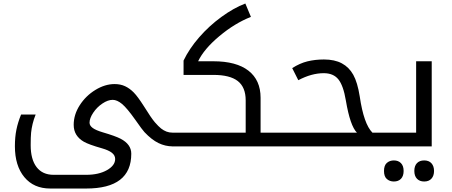

<svg xmlns="http://www.w3.org/2000/svg" viewBox="-20 -834 2578 1094"><path d="M266.1 240.2Q172.4 240.2 118.7 175.3Q64.9 110.4 64.9 -1Q64.9 -53.2 73.5 -95.2Q82 -137.2 100.1 -181.2H183.1Q171.9 -153.3 165.8 -127.7Q159.7 -102.1 157.2 -78.1Q154.8 -54.2 154.8 -6.8Q154.8 74.2 188.5 118.2Q222.2 162.1 285.2 162.1H471.2Q542.5 162.1 589.4 135.5Q636.2 108.9 636.2 71.8Q636.2 51.3 617.7 36.6Q599.1 22 561.5 11.2Q485.8 -10.3 457.8 -26.4Q429.7 -42.5 414.8 -66.4Q399.9 -90.3 399.9 -123Q399.9 -180.7 434.3 -234.4Q468.8 -288.1 523.4 -321.5Q578.1 -355 632.8 -355Q666.5 -355 692.6 -342.8Q718.8 -330.6 741.7 -307.4Q764.6 -284.2 798.8 -230.5Q841.8 -161.1 862.5 -137.2Q883.3 -113.3 897.9 -101.8Q912.6 -90.3 928.7 -84.2Q944.8 -78.1 963.9 -78.1H969.2Q974.1 -78.1 974.1 -74.2V-4.9Q974.1 0 969.2 0H963.9Q921.9 0 883.1 -18.8Q844.2 -37.6 803.2 -81.1Q791.5 -93.3 752 -149.9Q703.6 -218.3 675.3 -241.7Q647 -265.1 622.1 -265.1Q594.7 -265.1 563.5 -244.1Q532.2 -223.1 511.2 -191.7Q490.2 -160.2 490.2 -134.8Q490.2 -118.2 508.1 -105Q525.9 -91.8 565.4 -80.1Q637.2 -59.1 667.2 -43.5Q697.3 -27.8 712.6 -6.6Q728 14.6 728 42Q728 240.2 471.2 240.2Z M959 0Q954.1 0 954.1 -4.9V-74.2Q954.1 -78.1 959 -78.1H1379.9V-262.2Q1379.9 -336.9 1335 -372.1Q1290 -407.2 1195.8 -407.2H1025.9V-488.8Q1058.1 -556.2 1114.7 -621.3Q1171.4 -686.5 1241.5 -737.5Q1311.5 -788.6 1377.9 -814L1409.7 -737.8Q1317.9 -701.7 1230 -628.2Q1142.1 -554.7 1108.9 -484.9H1195.8Q1326.7 -484.9 1395.8 -431.2Q1464.8 -377.4 1464.8 -276.9V-78.1H1594.7Q1600.1 -78.1 1600.1 -74.2V-4.9Q1600.1 0 1594.7 0Z M1585 0Q1580.1 0 1580.1 -4.9V-74.2Q1580.1 -78.1 1585 -78.1H2013.7Q1975.1 -116.7 1950.7 -261.2Q1936.5 -346.2 1908.2 -381.6Q1879.9 -417 1824.7 -417Q1755.4 -417 1679.7 -377L1645 -445.8Q1688 -473.6 1731.7 -484.4Q1775.4 -495.1 1825.7 -495.1Q1886.7 -495.1 1927.7 -473.1Q1968.8 -451.2 1992.9 -408Q2017.1 -364.7 2029.8 -284.2Q2052.7 -127.4 2102.1 -78.1H2168.9Q2173.8 -78.1 2173.8 -74.2V-4.9Q2173.8 0 2168.9 0Z M2159.2 0Q2154.3 0 2154.3 -4.9V-74.2Q2154.3 -78.1 2159.2 -78.1H2351.1V-484.9H2439.9V0ZM2224.1 200.2Q2200.7 200.2 2184.3 186Q2168 171.9 2168 140.1Q2168 108.4 2184.3 94.2Q2200.7 80.1 2224.1 80.1Q2249.5 80.1 2264.6 95.5Q2279.8 110.8 2279.8 140.1Q2279.8 168.9 2264.9 184.6Q2250 200.2 2224.1 200.2ZM2397 200.2Q2371.1 200.2 2356 184.6Q2340.8 168.9 2340.8 140.1Q2340.8 111.3 2355.7 95.7Q2370.6 80.1 2397 80.1Q2423.8 80.1 2438.5 96.4Q2453.1 112.8 2453.1 140.1Q2453.1 167.5 2438.5 183.8Q2423.8 200.2 2397 200.2Z"/></svg>

Font: Noto Sans Kufi Arabic
Style: Regular
Weight: 400
Designer: Monotype Design team
Foundry: Monotype Imaging Inc.
Version: Version 1.02